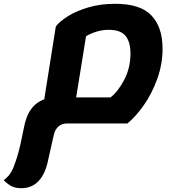

<svg xmlns="http://www.w3.org/2000/svg" viewBox="-107 -625 934 1011"><path d="M749 -369Q749 -287 721 -209.5Q693 -132 650.5 -71.5Q608 -11 564 25H249Q188 25 175 91L170 113Q164 143 144 229Q128 297 93 331.5Q58 366 5 366Q-27 366 -48 354.5Q-69 343 -87 324Q-82 319 -70 308.5Q-58 298 -46.5 278Q-35 258 -24 223Q-8 177 4 119Q16 61 18 52Q30 -14 57 -50.5Q84 -87 126 -102L187 -486Q207 -512 250.5 -539.5Q294 -567 358 -586Q422 -605 499 -605Q633 -605 691 -543Q749 -481 749 -369ZM580 -343Q580 -404 554 -436Q528 -468 466 -468Q433 -468 401.5 -458.5Q370 -449 346 -434L294 -112H475Q515 -143 547.5 -205.5Q580 -268 580 -343Z"/></svg>

Font: Lemonada SemiBold
Style: Regular
Weight: 600
Designer: Mohamed Gaber (Arabic) Eduardo Tunni (Latin)
Foundry: Kief Type Foundry
Version: Version 3.006